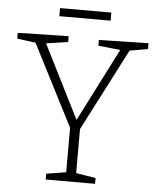

<svg xmlns="http://www.w3.org/2000/svg" viewBox="-56 -874 751 922"><g transform="rotate(5 319.0 -413.0)"><path d="M199 0V-28L304 -45L294 -33V-270L300 -246L88 -660L102 -649L4 -662V-690L249 -695V-667L133 -650L139 -661L327 -287H316L506 -660L511 -650L395 -662V-690L634 -695V-667L537 -650L551 -661L337 -246L342 -270V-33L332 -45L437 -28V0ZM443 -826V-787H196V-826Z"/></g></svg>

Font: Bitter Thin Light
Style: Regular
Weight: 300
Version: Version 2.002